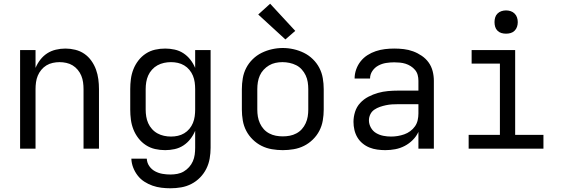

<svg xmlns="http://www.w3.org/2000/svg" viewBox="-20 -799 3040 1032"><path d="M88 0V-530H171V-434Q181 -458 197 -478.5Q213 -499 234 -512.5Q255 -526 280.5 -532Q306 -538 332 -538Q358 -538 384.5 -531.5Q411 -525 433 -510Q455 -495 471 -472.5Q487 -450 496 -425Q505 -400 508.5 -373.5Q512 -347 512 -320V0H429V-320Q429 -338 426.5 -356.5Q424 -375 417 -392Q410 -409 398 -423.5Q386 -438 370.5 -447.5Q355 -457 336.5 -461Q318 -465 300 -465Q282 -465 263.5 -461Q245 -457 229.5 -447.5Q214 -438 202 -423.5Q190 -409 183 -392Q176 -375 173.5 -356.5Q171 -338 171 -320V0Z M896 213Q872 213 847.5 210Q823 207 800 199Q777 191 756 177.5Q735 164 720 144.5Q705 125 696 102Q687 79 686 54H769Q770 76 782.5 94Q795 112 814 122Q833 132 854 135.5Q875 139 896 139Q915 139 933.5 135.5Q952 132 968 122.5Q984 113 996.5 99Q1009 85 1016.5 68Q1024 51 1026.5 32.5Q1029 14 1029 -5V-96Q1019 -72 1003 -51.5Q987 -31 965.5 -17Q944 -3 918.5 2.5Q893 8 868 8Q840 8 813.5 2Q787 -4 764 -19Q741 -34 724 -56Q707 -78 697 -103.5Q687 -129 683.5 -156Q680 -183 680 -210V-320Q680 -347 683.5 -374Q687 -401 697 -426.5Q707 -452 724 -474Q741 -496 764 -511Q787 -526 813.5 -532Q840 -538 868 -538Q893 -538 918.5 -532.5Q944 -527 965.5 -513Q987 -499 1003 -478.5Q1019 -458 1029 -434V-530H1112V-5Q1112 24 1107 53Q1102 82 1089 108Q1076 134 1055.5 155Q1035 176 1009 189.5Q983 203 954 208Q925 213 896 213ZM899 -65Q918 -65 936 -69Q954 -73 970 -82.5Q986 -92 998 -106.5Q1010 -121 1017 -138Q1024 -155 1026.5 -173.5Q1029 -192 1029 -210V-320Q1029 -338 1026.5 -356.5Q1024 -375 1017 -392Q1010 -409 998 -423.5Q986 -438 970 -447.5Q954 -457 936 -461Q918 -465 899 -465Q880 -465 861.5 -461Q843 -457 826.5 -448Q810 -439 797 -424.5Q784 -410 776.5 -393Q769 -376 766 -357.5Q763 -339 763 -320V-210Q763 -191 766 -172.5Q769 -154 776.5 -137Q784 -120 797 -105.5Q810 -91 826.5 -82Q843 -73 861.5 -69Q880 -65 899 -65Z M1500 8Q1471 8 1441.5 3Q1412 -2 1386 -15Q1360 -28 1338.5 -49Q1317 -70 1303.5 -96Q1290 -122 1285 -151.5Q1280 -181 1280 -210V-320Q1280 -349 1285 -378.5Q1290 -408 1303.5 -434Q1317 -460 1338.5 -481Q1360 -502 1386.5 -515Q1413 -528 1442 -534.5Q1471 -541 1500 -541Q1529 -541 1558 -534.5Q1587 -528 1613.5 -515Q1640 -502 1661.5 -481Q1683 -460 1696.5 -434Q1710 -408 1715 -378.5Q1720 -349 1720 -320V-210Q1720 -181 1715 -151.5Q1710 -122 1696.5 -96Q1683 -70 1661.5 -49Q1640 -28 1614 -15Q1588 -2 1558.5 3Q1529 8 1500 8ZM1500 -66Q1519 -66 1537.5 -69.5Q1556 -73 1573 -82Q1590 -91 1602.5 -105Q1615 -119 1623 -136.5Q1631 -154 1634 -172.5Q1637 -191 1637 -210V-320Q1637 -339 1634 -358Q1631 -377 1623 -394Q1615 -411 1602 -425.5Q1589 -440 1572 -448.5Q1555 -457 1536 -461Q1517 -465 1498 -465Q1479 -465 1460.5 -461Q1442 -457 1426 -447.5Q1410 -438 1397 -424Q1384 -410 1376.5 -393Q1369 -376 1366 -357.5Q1363 -339 1363 -320V-210Q1363 -191 1366 -172.5Q1369 -154 1377 -136.5Q1385 -119 1397.5 -105Q1410 -91 1427 -82Q1444 -73 1462.5 -69.5Q1481 -66 1500 -66ZM1514 -587 1368 -721 1432 -779 1567 -633Z M2051 8Q2030 8 2008 5Q1986 2 1966 -6Q1946 -14 1929 -28Q1912 -42 1901 -60.5Q1890 -79 1885 -100.5Q1880 -122 1880 -144Q1880 -171 1888.5 -198Q1897 -225 1916 -245.5Q1935 -266 1960 -279Q1985 -292 2011.5 -299.5Q2038 -307 2065.5 -309.5Q2093 -312 2121 -312H2229V-365Q2229 -381 2225 -396Q2221 -411 2211 -423Q2201 -435 2187.5 -443.5Q2174 -452 2159.5 -456.5Q2145 -461 2129.5 -462.5Q2114 -464 2099 -464Q2077 -464 2055 -460.5Q2033 -457 2013.5 -446.5Q1994 -436 1981.5 -417.5Q1969 -399 1969 -377Q1969 -377 1969 -377Q1969 -377 1969 -377H1886Q1886 -377 1886 -377Q1886 -377 1886 -377Q1886 -402 1894.5 -426Q1903 -450 1918.5 -469.5Q1934 -489 1955 -502.5Q1976 -516 2000 -524Q2024 -532 2049 -535Q2074 -538 2099 -538Q2125 -538 2150.5 -535Q2176 -532 2200.5 -523Q2225 -514 2247 -499Q2269 -484 2284 -463Q2299 -442 2305.5 -416.5Q2312 -391 2312 -365V0H2229V-90Q2218 -66 2198.5 -46.5Q2179 -27 2155 -14.5Q2131 -2 2104.5 3Q2078 8 2051 8ZM2082 -65Q2100 -65 2118 -68Q2136 -71 2153 -77Q2170 -83 2185 -94Q2200 -105 2210.5 -120Q2221 -135 2225 -153Q2229 -171 2229 -189V-239H2121Q2104 -239 2087.5 -238Q2071 -237 2054.5 -233.5Q2038 -230 2022 -224.5Q2006 -219 1992 -209.5Q1978 -200 1970.5 -184.5Q1963 -169 1963 -152Q1963 -132 1973.5 -113Q1984 -94 2002 -83.5Q2020 -73 2040.5 -69Q2061 -65 2082 -65Z M2499 0V-74H2667V-457H2515V-530H2749V-74H2901V0ZM2700 -618Q2687 -618 2675 -621.5Q2663 -625 2654 -634Q2645 -643 2641.5 -655Q2638 -667 2638 -680Q2638 -693 2641.5 -705Q2645 -717 2654 -726Q2663 -735 2675 -739Q2687 -743 2700 -743Q2713 -743 2725 -739Q2737 -735 2746 -726Q2755 -717 2759 -705Q2763 -693 2763 -680Q2763 -667 2759 -655Q2755 -643 2746 -634Q2737 -625 2725 -621.5Q2713 -618 2700 -618Z"/></svg>

Font: Iosevka Curly Extended
Style: Regular
Weight: 400
Width: 7
Monospace: yes
Designer: Belleve Invis
Foundry: Belleve Invis
Version: Version 11.1.0; ttfautohint (v1.8.3)